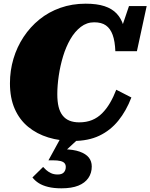

<svg xmlns="http://www.w3.org/2000/svg" viewBox="-20 -748 816 1042"><path d="M410 -84Q449 -84 479.5 -96.5Q510 -109 534 -133Q558 -157 577 -189.5Q596 -222 611 -261L693 -219Q665 -146 622 -93Q579 -40 519 -11.5Q459 17 377 17Q304 17 242 -2Q180 -21 133 -59.5Q86 -98 60 -157Q34 -216 34 -296Q34 -365 53 -429Q72 -493 108 -547.5Q144 -602 194 -642.5Q244 -683 307.5 -705.5Q371 -728 445 -728Q506 -728 547 -714.5Q588 -701 613 -674.5Q638 -648 649.5 -610Q661 -572 664 -522L618 -532L680 -715H776L723 -470H606Q604 -524 591.5 -558.5Q579 -593 555 -610Q531 -627 491 -627Q451 -627 418.5 -602Q386 -577 362 -535.5Q338 -494 322.5 -443Q307 -392 299 -338Q291 -284 291 -237Q291 -197 298 -168.5Q305 -140 320 -121Q335 -102 357.5 -93Q380 -84 410 -84ZM313 274Q272 274 241.5 266.5Q211 259 190.5 246Q170 233 156 215L214 158Q220 165 230.5 174.5Q241 184 256.5 191.5Q272 199 293 199Q316 199 326.5 187.5Q337 176 337 158Q337 146 330.5 138Q324 130 308.5 126Q293 122 266 122H243L318 -15L417 -5L325 80L326 62Q379 63 412.5 75Q446 87 462 107Q478 127 478 156Q478 191 459.5 218Q441 245 405 259.5Q369 274 313 274Z"/></svg>

Font: Roboto Serif Black
Style: Italic
Weight: 900
Italic angle: -10°
Version: Version 1.008